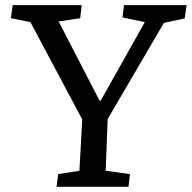

<svg xmlns="http://www.w3.org/2000/svg" viewBox="-20 -720 739 740"><path d="M363.8 -332H368.2L538.1 -634.8L452.1 -652.8L458 -700.2H699.2L691.9 -648.9L611.8 -631.8L395 -261.2L387.2 -62L481 -48.8L475.1 0H198.2L204.1 -48.8L286.1 -62L296.9 -259.8L97.2 -634.8L22 -649.9L28.8 -700.2H294.9L289.1 -649.9L206.1 -637.2Z"/></svg>

Font: Literata Book Medium
Style: Italic
Weight: 500
Italic angle: -3°
Designer: Latin by Veronika Burian and Jose Scaglione. Greek by Irene Vlachou. Cyrillic by Vera Evstafieva
Foundry: TypeTogether
Version: Version 1.003;PS 001.003;hotconv 1.0.88;makeotf.lib2.5.64775